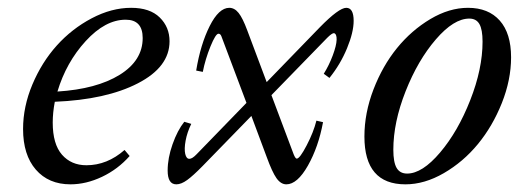

<svg xmlns="http://www.w3.org/2000/svg" viewBox="-20 -465 1358 496"><path d="M162.1 11.2Q105.5 11.2 72.5 -26.9Q39.6 -64.9 39.6 -131.8Q39.6 -189.5 63.7 -246.8Q87.9 -304.2 126.7 -347.4Q165.5 -390.6 216.8 -417.7Q268.1 -444.8 318.8 -444.8Q367.2 -444.8 392.6 -419.9Q418 -395 418 -358.4Q418 -292 336.2 -249.8Q254.4 -207.5 121.6 -202.1Q116.2 -173.8 116.2 -148.4Q116.2 -92.8 140.1 -65.4Q164.1 -38.1 203.1 -38.1Q256.8 -38.1 301.8 -77.6L314.9 -62Q284.7 -27.8 243.7 -8.3Q202.6 11.2 162.1 11.2ZM304.7 -414.1Q252 -414.1 201.4 -358.9Q150.9 -303.7 128.4 -228.5Q229.5 -234.9 289.1 -271.7Q348.6 -308.6 348.6 -366.7Q348.6 -414.1 304.7 -414.1Z M435.5 11.2Q413.1 11.2 413.1 -24.4Q413.1 -56.6 425.8 -92.5Q438.5 -128.4 456.1 -150.4L474.1 -145Q463.4 -123 459.5 -101.6Q455.6 -80.1 458.5 -67.4Q461.4 -54.7 469.2 -54.7Q476.6 -54.7 487.8 -66.4L616.7 -199.2L551.8 -371.6Q549.3 -377.9 544.4 -377.9Q537.1 -377.9 523.7 -345Q510.3 -312 503.9 -279.3L486.8 -282.7Q498 -350.6 521.7 -397.7Q545.4 -444.8 572.3 -444.8Q585.9 -444.8 596.4 -431.6Q606.9 -418.5 618.7 -386.7L668.9 -252.9L806.2 -394.5Q855.5 -444.8 874.5 -444.8Q893.6 -444.8 893.6 -411.1Q893.6 -381.8 876.5 -340.3Q859.4 -298.8 831.1 -263.7L816.4 -274.4Q830.1 -296.4 839.6 -321.8Q849.1 -347.2 849.6 -362.3Q850.1 -377.4 842.8 -379.4Q837.4 -379.4 825.2 -367.2L681.2 -219.2L738.8 -65.9Q743.2 -55.2 746.6 -55.2Q754.4 -55.2 772.2 -89.4Q790 -123.5 797.4 -153.3L814.5 -149.4Q802.7 -85.4 775.4 -37.1Q748 11.2 719.7 11.2Q705.6 11.2 694.3 -4.6Q683.1 -20.5 668.9 -59.6L629.4 -165.5L503.4 -36.1Q479 -11.2 463.6 0Q448.2 11.2 435.5 11.2Z M1027.3 11.2Q921.4 11.2 921.4 -112.3Q921.4 -172.9 944.8 -233.9Q968.3 -294.9 1005.6 -340.8Q1043 -386.7 1091.8 -415.8Q1140.6 -444.8 1189 -444.8Q1241.7 -444.8 1271 -411.9Q1300.3 -378.9 1300.3 -316.9Q1300.3 -258.8 1276.4 -198.7Q1252.4 -138.7 1214.6 -92.8Q1176.8 -46.9 1126.7 -17.8Q1076.7 11.2 1027.3 11.2ZM1031.7 -16.6Q1070.8 -16.6 1116.9 -71Q1163.1 -125.5 1194.8 -206.3Q1226.6 -287.1 1226.6 -357.4Q1226.6 -388.7 1218.5 -402.8Q1210.4 -417 1192.4 -417Q1152.3 -417 1106 -363.3Q1059.6 -309.6 1027.8 -229.2Q996.1 -148.9 996.1 -78.1Q996.1 -45.9 1004.6 -31.2Q1013.2 -16.6 1031.7 -16.6Z"/></svg>

Font: Elstob
Style: Italic
Weight: 400
Italic angle: -20°
Designer: Peter S. Baker
Version: Version 1.015